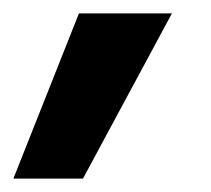

<svg xmlns="http://www.w3.org/2000/svg" viewBox="-27 -141 315 287"><path d="M-7 126 91 -121H230L97 126Z"/></svg>

Font: Hind Semibold
Style: Regular
Weight: 600
Designer: Manushi Parikh, Satya Rajpurohit
Foundry: Indian Type Foundry
Version: Version 1.201;PS 1.0;hotconv 1.0.78;makeotf.lib2.5.61930; tt